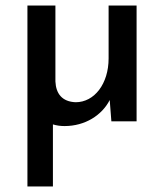

<svg xmlns="http://www.w3.org/2000/svg" viewBox="-20 -438 592 693"><path d="M213 17C287 17 348 -22 376 -77L382 0H473V-418H372V-227C372 -136 321 -69 253 -69C204 -71 182 -100 180 -144V-418H79V235H171V11C184 15 198 17 213 17Z"/></svg>

Font: Reem Kufi
Style: Regular
Weight: 400
Designer: Khaled Hosny
Version: Version 0.007